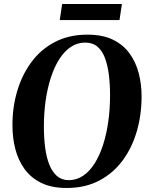

<svg xmlns="http://www.w3.org/2000/svg" viewBox="-20 -925 736 956"><path d="M312 11Q237.5 11 185.8 -14.2Q134 -39.5 102.5 -83Q71 -126.5 56.5 -182.2Q42 -238 42 -299.5Q41.5 -389.5 65.5 -471Q89.5 -552.5 136.5 -616Q183.5 -679.5 253.5 -716Q323.5 -752.5 415.5 -752.5Q490.5 -752.5 542 -727.5Q593.5 -702.5 625 -659Q656.5 -615.5 670.8 -560.2Q685 -505 685 -445Q685 -354.5 661.5 -272.5Q638 -190.5 591 -126.5Q544 -62.5 474 -25.8Q404 11 312 11ZM322.5 -28Q361.5 -28 394 -50Q426.5 -72 451.5 -111.8Q476.5 -151.5 493.5 -204.8Q510.5 -258 519.2 -320.2Q528 -382.5 528 -450Q528 -505 522 -552.8Q516 -600.5 502.5 -636.5Q489 -672.5 465 -692.8Q441 -713 404 -713Q365 -713 332.5 -691.2Q300 -669.5 275 -630Q250 -590.5 233 -538Q216 -485.5 207.2 -423.5Q198.5 -361.5 198.5 -294.5Q198.5 -239 204.8 -190.5Q211 -142 225.5 -105.5Q240 -69 263.8 -48.5Q287.5 -28 322.5 -28ZM289.5 -905H587L575 -825H277.5Z"/></svg>

Font: Merriweather 96pt
Style: Bold Italic
Weight: 700
Italic angle: -7.8°
Version: Version 2.101